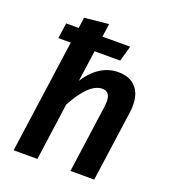

<svg xmlns="http://www.w3.org/2000/svg" viewBox="-137 -854 850 956"><g transform="rotate(20 288.0 -376.5)"><path d="M527 -414Q527 -392 525 -380L472 0H346L396 -359Q398 -379 398 -386Q398 -439 356 -439Q286 -439 213 -303L171 0H45L129 -601H63L75 -683H141L149 -740L277 -753L267 -683H414L391 -601H255L232 -436Q263 -486 307 -515Q351 -544 403 -544Q462 -544 494.5 -510Q527 -476 527 -414Z"/></g></svg>

Font: FiraGO Medium
Style: Italic
Weight: 500
Italic angle: -8°
Designer: bBox Type GmbH
Foundry: bBox Type GmbH
Version: Version 1.001